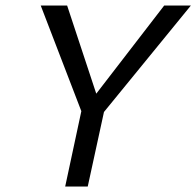

<svg xmlns="http://www.w3.org/2000/svg" viewBox="-20 -678 714 698"><path d="M336 -244 298 -296 577 -658H674ZM217 0 280 -294H363L299 0ZM286 -247 128 -658H224L344 -295Z"/></svg>

Font: Ysabeau Office Medium
Style: Italic
Weight: 500
Italic angle: -12°
Designer: Christian Thalmann (Catharsis Fonts)
Version: Version 2.001;gftools[0.9.30]; featfreeze: tnum,lnum,ss02